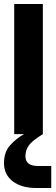

<svg xmlns="http://www.w3.org/2000/svg" viewBox="-24 -670 281 959"><path d="M190 0Q136 33 119.5 57Q103 81 103 110Q103 159 165 159H232V269H157Q83 269 39.5 235.5Q-4 202 -4 145Q-4 89 27 55Q58 21 96 0H47V-650H190Z"/></svg>

Font: Overused Grotesk
Style: Bold
Weight: 700
Version: Version 0.003